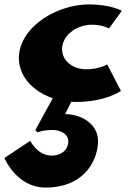

<svg xmlns="http://www.w3.org/2000/svg" viewBox="-71 -445 582 870"><path d="M89 145 99 155C99 155 121 144 167 144C203 144 244 162 238 204C234 231 212 260 162 260C99 260 66 193 66 193L-51 271C-51 271 4 405 136 405C299 405 367 297 373 204C379 113 291 72 224 72L252 16C259 17 266 17 273 17C408 17 477 -33 477 -33L415 -153C415 -153 378 -131 321 -131C249 -131 200 -181 212 -240C223 -293 282 -333 345 -333C394 -333 423 -316 423 -316L481 -396C481 -396 431 -425 333 -425C205 -425 62 -348 24 -238C-11 -136 53 -39 168 0Z"/></svg>

Font: Hussar Milosc
Style: Bold
Weight: 700
Foundry: Cannot Into Space Fonts
Version: Version 1.02